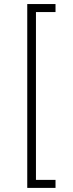

<svg xmlns="http://www.w3.org/2000/svg" viewBox="-20 -791 361 949"><path d="M114.7 137.7V-771H254.4V-731.4H157.7V98.1H254.4V137.7Z"/></svg>

Font: Inter 17pt ExtraLight
Style: Regular
Weight: 250
Version: Version 4.001;git-66647c0bb